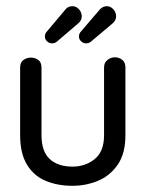

<svg xmlns="http://www.w3.org/2000/svg" viewBox="-20 -590 470 620"><path d="M316 -372Q316 -388 327 -396.5Q338 -405 351 -405Q364 -405 374.5 -397Q385 -389 385 -372V-153Q385 -94 360 -58Q335 -22 296 -6Q257 10 214 10Q166 10 127.5 -6Q89 -22 67 -58.5Q45 -95 45 -154V-372Q45 -389 56 -396.5Q67 -404 80 -404Q93 -404 103.5 -396.5Q114 -389 114 -372V-154Q114 -101 140.5 -76.5Q167 -52 214 -52Q256 -52 286 -76.5Q316 -101 316 -153ZM242 -489 302 -559Q312 -570 325 -570Q337 -570 346 -560Q355 -550 355 -537Q355 -524 343 -514L273 -455Q267 -450 258 -450Q249 -450 242 -456.5Q235 -463 235 -472Q235 -482 242 -489ZM132 -489 191 -559Q199 -570 214 -570Q226 -570 235 -560Q244 -550 244 -537Q244 -524 232 -514L163 -455Q157 -450 148 -450Q139 -450 132 -456.5Q125 -463 125 -472Q125 -482 132 -489Z"/></svg>

Font: Dongle
Style: Regular
Weight: 400
Designer: Yanghee Ryu
Foundry: Yanghee Ryu
Version: Version 2.000